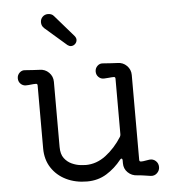

<svg xmlns="http://www.w3.org/2000/svg" viewBox="-54 -806 785 872"><g transform="rotate(-5 338.5 -369.5)"><path d="M273 -608 174 -694Q162 -705 162 -721Q162 -736 172 -746Q182 -756 197 -756Q204 -756 211 -753.5Q218 -751 223 -745L309 -646Q316 -637 316 -629Q316 -618 308 -610Q300 -602 289 -602Q281 -602 273 -608ZM598 -57Q615 -59 627 -48Q639 -37 639 -20Q639 -4 627 7.5Q615 19 598 17Q584 15 568 12.5Q552 10 537 9Q512 8 494.5 -9Q477 -26 477 -51V-65Q477 -71 473.5 -72.5Q470 -74 466 -69Q436 -31 397 -7Q358 17 308 17Q255 17 213 -3.5Q171 -24 146.5 -61.5Q122 -99 122 -150V-437Q122 -445 115 -445Q103 -445 91.5 -443.5Q80 -442 69 -442Q55 -442 45 -452Q35 -462 35 -477Q35 -492 46 -502.5Q57 -513 72 -511Q95 -509 108.5 -508.5Q122 -508 137 -507Q162 -507 179.5 -489.5Q197 -472 197 -447V-150Q197 -117 211 -98.5Q225 -80 245 -71Q265 -62 283 -60Q301 -58 308 -58Q358 -58 400.5 -90.5Q443 -123 474 -172Q477 -178 477 -183V-437Q477 -445 470 -445Q459 -445 446.5 -443.5Q434 -442 424 -442Q410 -442 400 -452Q390 -462 390 -477Q390 -492 401 -502.5Q412 -513 427 -511Q450 -509 463.5 -508.5Q477 -508 492 -507Q517 -507 534.5 -489.5Q552 -472 552 -447V-60Q552 -52 560 -52Q570 -52 579 -54Q588 -56 598 -57Z"/></g></svg>

Font: Kiwi Maru
Style: Regular
Weight: 400
Designer: Hiroki-Chan
Version: Version 1.100